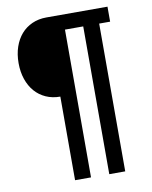

<svg xmlns="http://www.w3.org/2000/svg" viewBox="-92 -767 781 984"><g transform="rotate(-10 298.5 -274.5)"><path d="M218 -286Q177 -286 143.5 -301Q110 -316 86.5 -343Q63 -370 50 -408Q37 -446 37 -492Q37 -538 50 -576Q63 -614 86.5 -641Q110 -668 143.5 -683Q177 -698 218 -698H536V-620H479V149H396V-620H301V149H218Z"/></g></svg>

Font: IBM Plex Sans Condensed Medium
Style: Regular
Weight: 500
Width: 3
Designer: Mike Abbink, Paul van der Laan, Pieter van Rosmalen
Foundry: Bold Monday
Version: Version 1.3